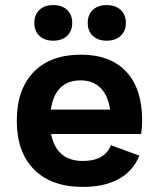

<svg xmlns="http://www.w3.org/2000/svg" viewBox="-20 -725 622 755"><path d="M535 -198H181Q202 -92 306 -92Q349 -92 377 -108Q405 -124 416 -154L528 -113Q504 -53 447.5 -21.5Q391 10 306 10Q182 10 114 -58.5Q46 -127 46 -250Q46 -373 112 -441.5Q178 -510 298 -510Q414 -510 476.5 -443Q539 -376 539 -252Q539 -224 535 -198ZM180 -294H413Q405 -350 375 -379.5Q345 -409 297 -409Q247 -409 217.5 -380Q188 -351 180 -294ZM264 -635Q264 -603 244 -584Q224 -565 189 -565Q155 -565 135 -584Q115 -603 115 -635Q115 -667 135 -686Q155 -705 189 -705Q224 -705 244 -686Q264 -667 264 -635ZM475 -635Q475 -603 454.5 -584Q434 -565 399 -565Q365 -565 345 -584Q325 -603 325 -635Q325 -667 345 -686Q365 -705 399 -705Q434 -705 454.5 -686Q475 -667 475 -635Z"/></svg>

Font: Work Sans SemiBold
Style: Regular
Weight: 600
Designer: Wei Huang
Foundry: Wei Huang
Version: Version 1.500